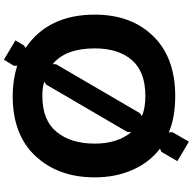

<svg xmlns="http://www.w3.org/2000/svg" viewBox="-22 -884 988 984"><g transform="rotate(-90 472.0 -392.0)"><path d="M531 -650 546 -659Q517 -669 472 -669Q348 -669 288 -596Q228 -523 228 -400Q228 -284 287 -213L288 -234ZM716 -400Q716 -551 635 -616V-599L384 -169L369 -159Q409 -141 472 -141Q597 -141 656.5 -210.5Q716 -280 716 -400ZM889 -400Q889 -214 779 -101Q669 12 472 12Q362 12 285 -21L287 -3L238 82L138 23L186 -59L202 -66Q130 -122 92.5 -208.5Q55 -295 55 -400Q55 -587 164 -704Q273 -821 472 -821Q553 -821 627 -798V-815L658 -866L757 -807L731 -763L718 -755Q889 -640 889 -400Z"/></g></svg>

Font: Sinkin Sans 700 Bold
Style: Bold
Weight: 700
Designer: Keith Bates
Foundry: K-Type
Version: Sinkin Sans (version 1.0)  by Keith Bates   •   © 2014   www